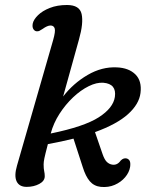

<svg xmlns="http://www.w3.org/2000/svg" viewBox="-20 -738 608 768"><path d="M192.5 -577.5Q202.5 -612.5 198.8 -624.2Q195 -636 182 -636Q169.5 -636 150 -622Q141.5 -616.5 136.8 -614.2Q132 -612 125 -613Q117.5 -614.5 113 -622.5Q108.5 -630.5 111 -644Q114.5 -660 132 -677.2Q149.5 -694.5 179.2 -706.2Q209 -718 248 -718Q298.5 -718 306.5 -681.8Q314.5 -645.5 296 -580.5L232.5 -352Q273 -404.5 330.2 -438Q387.5 -471.5 447.5 -468.5Q495 -466.5 521.5 -440.5Q548 -414.5 542 -366Q536.5 -321.5 492.2 -281.5Q448 -241.5 360 -209.5L390.5 -121Q398 -99.5 407.2 -90.5Q416.5 -81.5 428.5 -79.5Q449 -76 463 -96Q474.5 -107.5 487.5 -104Q496 -101 499.2 -93.5Q502.5 -86 500.5 -70.5Q497 -48.5 480.5 -29Q464 -9.5 438.8 1.5Q413.5 12.5 383 9.5Q356 6.5 339.2 -13Q322.5 -32.5 311 -69.5L274 -183.5Q226.5 -171.5 171.5 -161.5Q160.5 -119.5 157.5 -104.8Q154.5 -90 154.5 -80.5Q154.5 -63 156.8 -53.2Q159 -43.5 159 -33Q159 -14 137 -2.2Q115 9.5 86.5 9.5Q57 9.5 46.5 -12.5Q36 -34.5 48 -75.5ZM183 -204.5V-204Q317 -231.5 375 -268.8Q433 -306 439.5 -350.5Q447 -402.5 393.5 -407Q366.5 -409 334.8 -393.2Q303 -377.5 272.5 -348.8Q242 -320 218 -282.8Q194 -245.5 183 -204.5Z"/></svg>

Font: Fraunces 9pt SuperSoft
Style: Italic
Weight: 400
Italic angle: -16°
Version: Version 1.000;[b76b70a41]